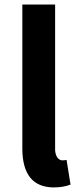

<svg xmlns="http://www.w3.org/2000/svg" viewBox="-20 -818 354 852"><path d="M216.8 13.7Q80.1 11.7 79.1 -157.2V-797.9H224.6V-150.4Q228.5 -110.4 254.9 -106.4Q266.6 -106.4 275.4 -108.4L293 1Q261.7 13.7 216.8 13.7Z"/></svg>

Font: Taipei Sans TC Beta
Style: Bold
Weight: 700
Designer: JT Foundry
Foundry: JT Foundry
Version: Version 1.000